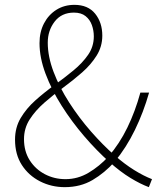

<svg xmlns="http://www.w3.org/2000/svg" viewBox="-20 -759 661 792"><path d="M247 13Q192 13 145 -11Q98 -35 70 -78.5Q42 -122 42 -183Q42 -233 65.5 -272.5Q89 -312 126 -345Q163 -378 204.5 -408Q246 -438 283 -468.5Q320 -499 343.5 -533Q367 -567 367 -609Q367 -633 359 -655.5Q351 -678 333 -692.5Q315 -707 285 -707Q234 -707 205.5 -670Q177 -633 177 -583Q177 -526 201 -462.5Q225 -399 265.5 -336Q306 -273 355 -217Q404 -161 453 -118Q494 -82 533.5 -57.5Q573 -33 607 -20L594 13Q559 0 518 -25Q477 -50 432 -90Q379 -137 327.5 -197Q276 -257 234.5 -322.5Q193 -388 168 -454.5Q143 -521 143 -581Q143 -627 161.5 -662.5Q180 -698 212.5 -718.5Q245 -739 287 -739Q343 -739 372.5 -702.5Q402 -666 402 -612Q402 -567 378.5 -529.5Q355 -492 318.5 -460Q282 -428 240.5 -397.5Q199 -367 162.5 -335Q126 -303 102.5 -266.5Q79 -230 79 -185Q79 -135 102.5 -98Q126 -61 165 -40.5Q204 -20 250 -20Q301 -20 345.5 -46.5Q390 -73 427 -113Q473 -166 505.5 -233Q538 -300 559 -377H595Q572 -296 536.5 -223Q501 -150 453 -92Q412 -46 362 -16.5Q312 13 247 13Z"/></svg>

Font: Noto Sans HK Thin Thin
Style: Regular
Weight: 250
Version: Version 2.004-H2;hotconv 1.0.118;makeotfexe 2.5.65603